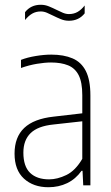

<svg xmlns="http://www.w3.org/2000/svg" viewBox="-20 -777 466 805"><path d="M183 8Q120 8 80.5 -28Q41 -64 41 -133Q41 -202 81.5 -240.5Q122 -279 205 -288L343 -304L348 -271L204 -255Q139 -248.5 108.5 -219Q78 -189.5 78 -137Q78 -79.5 106.2 -52.2Q134.5 -25 186 -25Q220.5 -25 258.2 -43.2Q296 -61.5 325 -111V-378Q325 -432 309.8 -461.8Q294.5 -491.5 265.2 -503.2Q236 -515 194 -515Q168 -515 135 -509.5Q102 -504 68 -492V-526Q95 -536.5 130 -542.2Q165 -548 195 -548Q247.5 -548 284.2 -532.2Q321 -516.5 340 -479Q359 -441.5 359 -377V0H329L326 -61H322Q297.5 -26.5 261.8 -9.2Q226 8 183 8ZM269 -690Q251 -690 234.8 -696.8Q218.5 -703.5 203.5 -711Q189.5 -718 176.8 -723.5Q164 -729 151 -729Q131 -729 115.2 -720Q99.5 -711 85 -693V-726Q109.5 -757 151 -757Q169 -757 185.2 -750.2Q201.5 -743.5 216.5 -736Q230.5 -729 243.5 -723.5Q256.5 -718 269 -718Q289.5 -718 305.2 -727Q321 -736 335 -754V-721Q310.5 -690 269 -690Z"/></svg>

Font: Encode Sans Condensed Thin
Style: Regular
Weight: 100
Width: 3
Designer: Multiple Designers
Foundry: Impallari Type
Version: Version 3.002